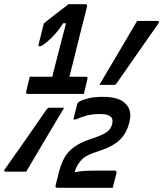

<svg xmlns="http://www.w3.org/2000/svg" viewBox="-69 -810 779 916"><path d="M405 -405Q451 -482 496 -558.5Q541 -635 585 -710H681Q696 -710 686 -697Q636 -625 586 -554Q536 -483 487 -412Q482 -405 476 -405ZM469 86H205Q194 86 196 75L211 16Q221 -26 237.5 -56Q254 -86 283 -107.5Q312 -129 359 -145Q399 -158 420.5 -168.5Q442 -179 452 -190.5Q462 -202 466 -218Q472 -243 459 -253Q455 -258 442.5 -262Q430 -266 407 -266Q372 -266 344 -258.5Q316 -251 293 -240H281Q282 -246 286 -261Q290 -276 294 -291.5Q298 -307 299 -312Q300 -316 302 -319Q304 -322 311 -326Q325 -334 352.5 -341Q380 -348 423 -348Q498 -348 530 -315.5Q562 -283 549 -231L547 -223Q535 -174 501 -141.5Q467 -109 393 -86Q345 -71 325 -52.5Q305 -34 291 -2L288 12Q309 7 333 5.5Q357 4 389 4H478Q489 4 487 15Q486 20 482 35Q478 50 474 65Q470 80 469 86ZM237 -296Q192 -220 146.5 -144Q101 -68 56 9H-40Q-55 9 -45 -4Q5 -75 55 -146Q105 -217 154 -289Q160 -296 166 -296ZM73 -444H181Q182 -452 189.5 -480.5Q197 -509 207 -548.5Q217 -588 227.5 -628Q238 -668 246 -699H232Q215 -672 197 -651Q179 -630 154 -609Q138 -596 131.5 -592.5Q125 -589 120 -589Q112 -589 115 -597L140 -698Q153 -709 169 -721.5Q185 -734 198 -744Q214 -756 229.5 -768Q245 -780 258 -790H338Q349 -790 346 -779Q346 -777 339.5 -751.5Q333 -726 323 -687Q313 -648 302 -603.5Q291 -559 280.5 -516.5Q270 -474 262 -444H340Q351 -444 348 -433Q347 -428 343.5 -413Q340 -398 336 -382.5Q332 -367 331 -362H64Q53 -362 56 -373Q59 -385 63 -403.5Q67 -422 73 -444Z"/></svg>

Font: Recursive Mn Lnr St Med
Style: Italic
Weight: 500
Italic angle: -15°
Monospace: yes
Version: Version 1.079;hotconv 1.0.112;makeotfexe 2.5.65598; ttfautoh